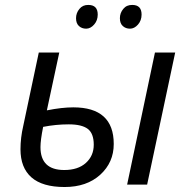

<svg xmlns="http://www.w3.org/2000/svg" viewBox="-20 -748 761 778"><path d="M144 -151.9Q144 -59.1 240.2 -59.1Q296.4 -59.1 328.1 -87.9Q359.9 -116.7 359.9 -161.6Q359.9 -207 335.9 -225.6Q311.5 -244.1 258.8 -244.1Q206.1 -244.1 154.8 -233.9Q144 -180.2 144 -151.9ZM276.9 -313Q440.9 -313 440.9 -164.6Q440.9 -89.8 386.2 -40Q331.5 9.8 241.7 9.8Q151.9 9.8 107.4 -29.3Q63 -68.4 63 -143.1Q63 -189.5 74.2 -237.8L137.2 -535.2H220.2L169.9 -300.8Q231 -313 276.9 -313ZM576.2 0H495.1L607.9 -535.2H689.9ZM516.1 -728Q553.7 -728 553.7 -689Q553.7 -665 539.1 -648.4Q524.4 -631.8 506.8 -631.8Q489.3 -631.8 477.5 -642.6Q465.8 -653.3 465.8 -674.3Q465.8 -695.3 479.5 -711.9Q493.2 -728.5 516.1 -728ZM337.9 -728Q376 -728 376 -689Q376 -665 361.3 -648.4Q346.7 -631.8 329.1 -631.8Q311.5 -631.8 299.8 -642.6Q288.1 -653.3 288.1 -674.3Q288.1 -695.3 301.8 -711.9Q315.4 -728.5 337.9 -728Z"/></svg>

Font: OpenSans-Italic
Style: Italic
Weight: 400
Italic angle: -12°
Foundry: Ascender Corporation
Version: Version 1.10